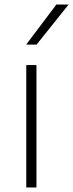

<svg xmlns="http://www.w3.org/2000/svg" viewBox="-20 -828 323 848"><path d="M96 0V-540.5H141V0ZM95.5 -631 229 -808H283L141.5 -631Z"/></svg>

Font: Encode Sans Expanded ExtraLight
Style: Regular
Weight: 275
Width: 7
Designer: Multiple Designers
Foundry: Impallari Type
Version: Version 2.000